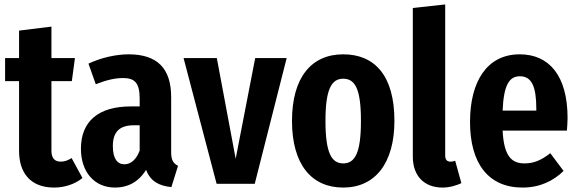

<svg xmlns="http://www.w3.org/2000/svg" viewBox="-20 -829 2609 866"><path d="M303 -116C285 -105 272 -100 253 -100C226 -100 212 -117 212 -149V-463H304L318 -567H212V-709L66 -691V-567H3V-463H66V-148C66 -50 117 17 224 17C269 17 316 3 352 -26Z M752 -143V-391C752 -519 691 -584 560 -584C504 -584 436 -569 379 -542L412 -449C458 -467 496 -477 535 -477C589 -477 610 -454 610 -383V-349H570C423 -349 345 -281 345 -158C345 -54 405 17 499 17C553 17 603 -5 639 -63C658 -12 696 9 753 15L783 -81C762 -92 752 -106 752 -143ZM541 -88C509 -88 489 -114 489 -170C489 -234 519 -264 584 -264H610V-150C595 -110 571 -88 541 -88Z M1273 -567H1131L1043 -113L958 -567H808L957 0H1129Z M1528 -584C1385 -584 1297 -480 1297 -284C1297 -86 1386 17 1528 17C1672 17 1759 -93 1759 -284C1759 -487 1671 -584 1528 -584ZM1528 -474C1582 -474 1608 -427 1608 -284C1608 -141 1582 -92 1528 -92C1475 -92 1448 -140 1448 -284C1448 -426 1475 -474 1528 -474Z M1976 17C2009 17 2040 7 2061 -3L2033 -104C2029 -102 2021 -100 2012 -100C1995 -100 1988 -110 1988 -128V-809L1842 -793V-122C1842 -37 1892 17 1976 17Z M2540 -296C2540 -489 2456 -584 2324 -584C2177 -584 2100 -462 2100 -279C2100 -94 2181 17 2337 17C2416 17 2477 -14 2522 -58L2462 -138C2422 -107 2389 -92 2346 -92C2289 -92 2253 -122 2247 -240H2537C2538 -255 2540 -277 2540 -296ZM2399 -330H2247C2252 -450 2279 -485 2325 -485C2378 -485 2399 -439 2399 -338Z"/></svg>

Font: Glow Sans TC Compressed
Style: Bold
Weight: 700
Width: 2
Designer: Ryoko NISHIZUKA (kana, bopomofo & ideographs); Paul D. Hunt (Latin, Greek & Cyrillic); Sandoll Communications, Soo-young
Version: Version 0.93